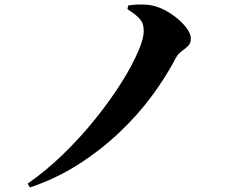

<svg xmlns="http://www.w3.org/2000/svg" viewBox="-20 -771 1040 847"><path d="M102 39Q184 -18 261 -93Q338 -168 403.5 -250Q469 -332 517.5 -409.5Q566 -487 592 -550Q603 -576 608.5 -596.5Q614 -617 614 -633Q614 -652 609.5 -666Q605 -680 589.5 -695Q574 -710 542 -731L546 -747Q578 -752 614 -751Q650 -750 681 -738Q715 -725 747.5 -701Q780 -677 801 -650Q822 -623 822 -601Q822 -580 809.5 -568Q797 -556 781.5 -545Q766 -534 756 -516Q714 -435 652 -350.5Q590 -266 508 -188Q426 -110 327 -46.5Q228 17 112 56Z"/></svg>

Font: Noto Serif SC ExtraLight Black
Style: Regular
Weight: 900
Version: Version 2.002-H1;hotconv 1.1.0;makeotfexe 2.6.0